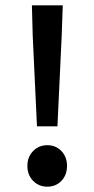

<svg xmlns="http://www.w3.org/2000/svg" viewBox="-20 -690 355 722"><path d="M119 -215 103 -556 100 -670H216L212 -556L196 -215ZM158 12Q126 12 104.5 -10Q83 -32 83 -66Q83 -100 104.5 -122Q126 -144 158 -144Q190 -144 211 -122Q232 -100 232 -66Q232 -32 211 -10Q190 12 158 12Z"/></svg>

Font: TT Toshiba Sans Medium
Style: Regular
Weight: 500
Designer: Paul D. Hunt
Foundry: Toshiba Corporation
Version: Version 2.020;PS 2.000;hotconv 1.0.86;makeotf.lib2.5.63406